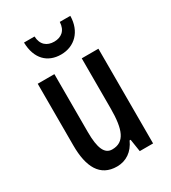

<svg xmlns="http://www.w3.org/2000/svg" viewBox="-186 -937 843 948"><g transform="rotate(-30 235.5 -463.0)"><path d="M369 -843H309C307 -794 277 -772 237 -772C196 -772 167 -795 165 -843H105C107 -749 159 -700 235 -700C312 -700 368 -755 369 -843ZM408 -633H313V-349C313 -228 290 -168 219 -168C176 -168 157 -211 157 -303V-633H62V-281C62 -159 101 -83 198 -83C250 -83 292 -112 315 -164H321L332 -93H408Z"/></g></svg>

Font: Noto Sans Kannada UI ExtraCondensed Medium
Style: Regular
Weight: 500
Width: 2
Designer: Jelle Bosma - Monotype Design Team
Foundry: Monotype Imaging Inc.
Version: Version 2.005